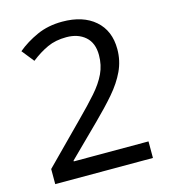

<svg xmlns="http://www.w3.org/2000/svg" viewBox="-108 -810 789 896"><g transform="rotate(-15 286.0 -362.0)"><path d="M520 0H48V-73L235 -262Q289 -316 326 -358Q363 -400 382 -440.5Q401 -481 401 -529Q401 -588 366 -618.5Q331 -649 275 -649Q223 -649 183.5 -631Q144 -613 103 -581L56 -640Q98 -675 152.5 -699.5Q207 -724 275 -724Q375 -724 433 -673.5Q491 -623 491 -534Q491 -478 468 -429Q445 -380 404 -332.5Q363 -285 308 -231L159 -84V-80H520Z"/></g></svg>

Font: Noto Znamenny Musical Notation
Style: Regular
Weight: 400
Version: Version 1.003; ttfautohint (v1.8.4.7-5d5b)